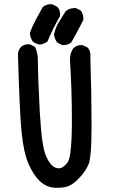

<svg xmlns="http://www.w3.org/2000/svg" viewBox="-20 -870 540 904"><path d="M113.3 -661.6Q116.2 -661.6 121.1 -661.1L144.5 -649.4L146 -647Q158.2 -620.1 158.2 -587.9Q158.2 -557.6 161.1 -477.3Q164.1 -397 167 -348.1Q169.9 -299.3 173.1 -262.7Q176.3 -226.1 180.2 -202.6Q187 -155.8 198.7 -130.9Q214.4 -97.2 231.4 -85.9Q244.1 -77.6 256.8 -77.6Q263.7 -77.6 267.8 -79.3Q272 -81.1 274.9 -83Q286.1 -89.8 298.3 -105.5Q301.8 -109.9 305.2 -121.6Q317.4 -162.1 318.4 -279.8Q318.4 -293.9 318.4 -307.6Q318.4 -446.3 309.6 -584.5Q309.6 -587.9 309.6 -591.3Q309.6 -619.1 325.2 -643.1Q341.8 -657.7 362.8 -657.7Q365.7 -657.7 370.1 -657.2L392.6 -646Q400.4 -636.7 403.1 -627.7Q405.8 -618.7 405.8 -610.4Q405.8 -607.4 405.3 -604.5Q411.1 -426.8 411.1 -279.8Q411.1 -197.8 407.2 -155Q403.3 -112.3 397 -96.7Q381.8 -60.1 348.1 -26.9Q318.4 3.4 292 9.8Q272 14.2 249 14.2Q239.7 14.2 233.4 13.7Q193.8 9.3 164.6 -20Q136.2 -48.3 114 -99.4Q91.8 -150.4 82 -243.7Q72.3 -336.4 64.5 -616.7Q66.9 -635.3 78.6 -648.9Q92.8 -661.6 113.3 -661.6ZM329.6 -832Q332.5 -832 336.9 -832L359.9 -820.8L360.8 -819.3Q372.6 -803.7 372.6 -783.2Q372.6 -780.3 372.1 -775.4L361.3 -754.4Q326.2 -687.5 315.4 -670.4Q306.6 -663.1 297.6 -660.4Q288.6 -657.7 280.3 -657.7Q276.9 -657.7 272.5 -658.2L250 -669.4L248.5 -670.9Q236.8 -686.5 234.4 -707.5Q240.7 -739.3 256.3 -764.6L288.1 -815.4L288.6 -816.4Q306.6 -832 329.6 -832ZM121.1 -714.8V-716.3Q133.3 -749.5 149.2 -778.1Q165 -806.6 181.6 -837.4Q191.9 -845.2 201.2 -847.7Q210.4 -850.1 216.3 -850.1Q222.2 -850.1 226.6 -849.6L249 -838.4L250 -837.4Q263.2 -823.2 263.2 -802.7Q263.2 -799.3 262.7 -794.4Q225.6 -729 203.6 -674.8L201.7 -673.3Q186.5 -662.6 168 -660.2Q148.9 -662.6 134.8 -674.3Q121.1 -692.9 121.1 -714.8Z"/></svg>

Font: Bakudai
Style: Bold
Weight: 700
Version: Version 1.48